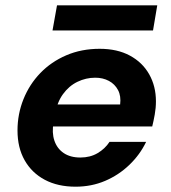

<svg xmlns="http://www.w3.org/2000/svg" viewBox="-20 -692 645 724"><path d="M265 12Q198 12 149 -14Q100 -40 73 -87.5Q46 -135 46 -200Q46 -262 68.5 -318Q91 -374 132 -416.5Q173 -459 230 -483.5Q287 -508 356 -508Q422 -508 469.5 -482.5Q517 -457 542.5 -412Q568 -367 568 -310Q568 -285 563.5 -260Q559 -235 554 -215H143L157 -298H433Q437 -330 425 -352.5Q413 -375 390.5 -387Q368 -399 339 -399Q304 -399 272 -383.5Q240 -368 217.5 -337Q195 -306 187 -259L182 -230Q175 -192 185 -162Q195 -132 220 -115Q245 -98 283 -98Q320 -98 348 -114.5Q376 -131 393 -157H531Q508 -109 468 -70.5Q428 -32 376.5 -10Q325 12 265 12ZM178 -577 195 -672H573L557 -577Z"/></svg>

Font: DM Sans 24pt
Style: Bold Italic
Weight: 700
Italic angle: -10°
Designer: Colophon Foundry, Jonny Pinhorn
Foundry: Colophon Foundry
Version: Version 4.004;gftools[0.9.30]